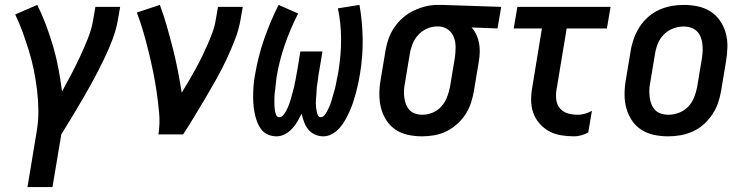

<svg xmlns="http://www.w3.org/2000/svg" viewBox="-20 -548 3040 783"><path d="M92 215 130 -14Q137 -57 136.5 -98.5Q136 -140 131 -181Q126 -222 118 -262Q110 -302 98 -340.5Q86 -379 72.5 -416.5Q59 -454 42 -489L132 -528Q152 -488 168 -445Q184 -402 197 -357.5Q210 -313 218.5 -267.5Q227 -222 233 -175Q253 -211 271.5 -246.5Q290 -282 307 -318.5Q324 -355 339 -392.5Q354 -430 360 -468L369 -520H470L461 -468Q454 -427 438.5 -386.5Q423 -346 404 -306.5Q385 -267 364 -228Q343 -189 321 -151Q299 -113 276 -75Q253 -37 230 0L194 215Z M626 0Q633 -44 629 -87Q625 -130 619 -172Q613 -214 604.5 -255.5Q596 -297 586 -337.5Q576 -378 564.5 -418Q553 -458 538 -497L632 -528Q648 -485 660.5 -441Q673 -397 684.5 -352Q696 -307 705 -261.5Q714 -216 721 -170Q736 -194 750 -218Q764 -242 777.5 -266.5Q791 -291 803 -315.5Q815 -340 826 -365Q837 -390 846.5 -416Q856 -442 860 -468L869 -520H970L961 -468Q954 -427 938 -386Q922 -345 903.5 -305.5Q885 -266 863.5 -227.5Q842 -189 819.5 -151Q797 -113 774 -75Q751 -37 727 0Z M1108 8Q1088 8 1071 0Q1054 -8 1043.5 -23Q1033 -38 1027 -55.5Q1021 -73 1017.5 -92Q1014 -111 1013 -130Q1012 -149 1012.5 -169Q1013 -189 1015 -208.5Q1017 -228 1021 -248Q1033 -319 1057.5 -389.5Q1082 -460 1116 -528L1196 -493Q1164 -431 1141.5 -365.5Q1119 -300 1108 -234Q1107 -226 1106 -217Q1105 -208 1104 -199Q1103 -190 1102 -181.5Q1101 -173 1100 -164Q1099 -155 1099 -146.5Q1099 -138 1099 -129Q1099 -120 1099.5 -111.5Q1100 -103 1101.5 -95Q1103 -87 1106.5 -78.5Q1110 -70 1119 -70Q1128 -70 1134.5 -77.5Q1141 -85 1145.5 -93Q1150 -101 1153.5 -109Q1157 -117 1160 -125.5Q1163 -134 1165.5 -142.5Q1168 -151 1170 -159Q1172 -167 1174.5 -175.5Q1177 -184 1179 -192.5Q1181 -201 1182.5 -209.5Q1184 -218 1186 -226.5Q1188 -235 1189 -243.5Q1190 -252 1192 -260L1205 -338H1295L1282 -260Q1280 -252 1279 -243.5Q1278 -235 1277 -226.5Q1276 -218 1274.5 -209.5Q1273 -201 1272 -193Q1271 -185 1271 -176.5Q1271 -168 1270 -159.5Q1269 -151 1268.5 -143Q1268 -135 1268 -126.5Q1268 -118 1269 -110Q1270 -102 1271.5 -94Q1273 -86 1276.5 -78Q1280 -70 1288 -70Q1296 -70 1302.5 -77.5Q1309 -85 1313 -92.5Q1317 -100 1321 -108.5Q1325 -117 1328 -125Q1331 -133 1333 -141Q1335 -149 1337.5 -157.5Q1340 -166 1342.5 -174Q1345 -182 1347 -190.5Q1349 -199 1350.5 -207Q1352 -215 1353.5 -223.5Q1355 -232 1357 -240Q1359 -248 1360 -256Q1371 -322 1371 -387Q1371 -452 1358 -514L1446 -528Q1458 -460 1459 -389Q1460 -318 1448 -246Q1445 -227 1441 -208.5Q1437 -190 1432 -171Q1427 -152 1421 -133.5Q1415 -115 1407 -97Q1399 -79 1389.5 -61.5Q1380 -44 1367 -28.5Q1354 -13 1336 -2.5Q1318 8 1299 8Q1280 8 1264 0.5Q1248 -7 1237 -20.5Q1226 -34 1220 -50.5Q1214 -67 1210 -84Q1202 -68 1193 -52.5Q1184 -37 1171 -23Q1158 -9 1141.5 -0.5Q1125 8 1108 8Z M1701 8Q1672 8 1644 2Q1616 -4 1593.5 -19Q1571 -34 1556 -57Q1541 -80 1534 -107Q1527 -134 1527 -163Q1527 -192 1532 -221L1552 -341Q1556 -366 1564.5 -390Q1573 -414 1588 -436Q1603 -458 1623 -475.5Q1643 -493 1667 -504.5Q1691 -516 1715.5 -522Q1740 -528 1765 -528H1781L2024 -520L2009 -432L1903 -436Q1915 -423 1922.5 -407Q1930 -391 1933.5 -373Q1937 -355 1936.5 -336Q1936 -317 1933 -299L1913 -179Q1909 -154 1901 -129.5Q1893 -105 1879 -83Q1865 -61 1844.5 -42.5Q1824 -24 1800.5 -12.5Q1777 -1 1751.5 3.5Q1726 8 1701 8ZM1702 -80Q1723 -80 1744 -88.5Q1765 -97 1780 -114Q1795 -131 1803 -151.5Q1811 -172 1815 -193L1835 -313Q1838 -334 1838 -355Q1838 -376 1831.5 -394.5Q1825 -413 1809.5 -425.5Q1794 -438 1774 -440H1760Q1740 -440 1719.5 -430.5Q1699 -421 1684.5 -404.5Q1670 -388 1662 -367.5Q1654 -347 1651 -327L1631 -207Q1628 -192 1627.5 -177.5Q1627 -163 1629 -149Q1631 -135 1636 -122Q1641 -109 1650.5 -99Q1660 -89 1673.5 -84.5Q1687 -80 1702 -80Z M2321 8Q2293 8 2267 3.5Q2241 -1 2219 -13Q2197 -25 2180 -44.5Q2163 -64 2154.5 -88.5Q2146 -113 2146 -140Q2146 -167 2151 -194L2190 -432H2075L2090 -520H2470L2455 -432H2291L2249 -179Q2246 -159 2249 -139Q2252 -119 2264.5 -105Q2277 -91 2296 -85.5Q2315 -80 2336 -80Q2350 -80 2364.5 -84Q2379 -88 2394 -96L2379 -8Q2365 0 2350 4Q2335 8 2321 8Z M2705 8Q2675 8 2647 2Q2619 -4 2596 -18.5Q2573 -33 2557.5 -56Q2542 -79 2534.5 -106Q2527 -133 2527 -162.5Q2527 -192 2532 -221L2552 -341Q2556 -366 2565 -391Q2574 -416 2588.5 -438.5Q2603 -461 2623.5 -479Q2644 -497 2668.5 -508Q2693 -519 2718 -523.5Q2743 -528 2768 -528Q2798 -528 2826 -522Q2854 -516 2877 -501.5Q2900 -487 2916 -464Q2932 -441 2939.5 -414Q2947 -387 2946.5 -357.5Q2946 -328 2941 -299L2921 -179Q2917 -154 2908.5 -129Q2900 -104 2885 -81.5Q2870 -59 2850 -41Q2830 -23 2805.5 -12Q2781 -1 2755.5 3.5Q2730 8 2705 8ZM2705 -80Q2727 -80 2748.5 -88Q2770 -96 2786 -112.5Q2802 -129 2810.5 -150.5Q2819 -172 2823 -193L2843 -313Q2845 -328 2845.5 -343Q2846 -358 2844 -372Q2842 -386 2836.5 -399Q2831 -412 2821 -421.5Q2811 -431 2797.5 -435.5Q2784 -440 2769 -440Q2747 -440 2725.5 -432Q2704 -424 2687.5 -407.5Q2671 -391 2662.5 -369.5Q2654 -348 2651 -327L2631 -207Q2628 -192 2628 -177Q2628 -162 2630 -148Q2632 -134 2637.5 -121Q2643 -108 2652.5 -98.5Q2662 -89 2676 -84.5Q2690 -80 2705 -80Z"/></svg>

Font: Iosevka Semibold Oblique
Style: Regular
Weight: 600
Italic angle: -9°
Monospace: yes
Designer: Belleve Invis
Foundry: Belleve Invis
Version: Version 32.5.0; ttfautohint (v1.8.4)